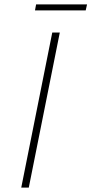

<svg xmlns="http://www.w3.org/2000/svg" viewBox="-20 -847 413 867"><path d="M76 0 216 -700H250L110 0ZM138 -800 143 -827H373L367 -800Z"/></svg>

Font: Montserrat ExtraLight
Style: Italic
Weight: 200
Italic angle: -11.3°
Designer: Julieta Ulanovsky
Foundry: Julieta Ulanovsky
Version: Version 9.000; ttfautohint (v1.8.4.7-5d5b)